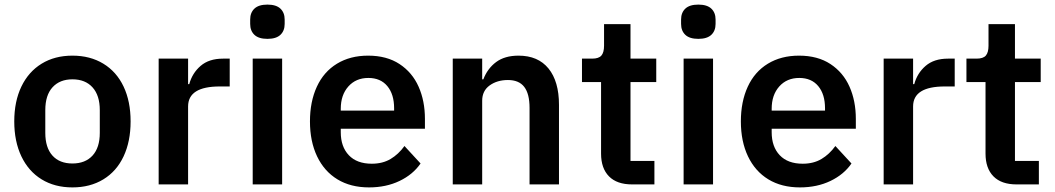

<svg xmlns="http://www.w3.org/2000/svg" viewBox="-20 -802 4586 835"><path d="M42 -274Q42 -361 73 -425.5Q104 -490 161 -525Q218 -560 295 -560Q372 -560 429.5 -525Q487 -490 517.5 -425.5Q548 -361 548 -274Q548 -187 517.5 -122Q487 -57 429.5 -22Q372 13 295 13Q218 13 161 -22Q104 -57 73 -122Q42 -187 42 -274ZM414 -224V-323Q414 -387 382.5 -422Q351 -457 295 -457Q240 -457 208.5 -422.5Q177 -388 177 -323V-224Q177 -160 208 -125.5Q239 -91 295 -91Q351 -91 382.5 -125.5Q414 -160 414 -224Z M670 0V-547H798V-436H803Q816 -484 852.5 -515.5Q889 -547 950 -547H979V-426H936Q798 -426 798 -339V0Z M1068 -698V-717Q1068 -747 1086.5 -764.5Q1105 -782 1143 -782Q1181 -782 1199.5 -764.5Q1218 -747 1218 -717V-698Q1218 -668 1199.5 -650.5Q1181 -633 1143 -633Q1105 -633 1086.5 -650.5Q1068 -668 1068 -698ZM1207 0H1079V-547H1207Z M1328 -274Q1328 -360 1358 -425Q1388 -490 1445.5 -525Q1503 -560 1581 -560Q1662 -560 1717.5 -523.5Q1773 -487 1800.5 -425Q1828 -363 1828 -285V-242H1462V-227Q1462 -164 1497 -127Q1532 -90 1597 -90Q1644 -90 1678.5 -110.5Q1713 -131 1739 -167L1809 -91Q1776 -43 1717.5 -15Q1659 13 1585 13Q1505 13 1447.5 -22Q1390 -57 1359 -122Q1328 -187 1328 -274ZM1462 -321H1694V-331Q1694 -392 1664.5 -427.5Q1635 -463 1582 -463Q1528 -463 1495 -426Q1462 -389 1462 -329Z M1949 0V-547H2077V-457H2082Q2100 -504 2137.5 -532Q2175 -560 2235 -560Q2320 -560 2365.5 -504Q2411 -448 2411 -346V0H2283V-333Q2283 -394 2260 -424Q2237 -454 2189 -454Q2142 -454 2109.5 -430.5Q2077 -407 2077 -364V0Z M2729 0Q2663 0 2628.5 -35Q2594 -70 2594 -134V-445H2511V-547H2555Q2584 -547 2595.5 -560.5Q2607 -574 2607 -603V-697H2722V-547H2834V-445H2722V-102H2826V0Z M2942 -698V-717Q2942 -747 2960.5 -764.5Q2979 -782 3017 -782Q3055 -782 3073.5 -764.5Q3092 -747 3092 -717V-698Q3092 -668 3073.5 -650.5Q3055 -633 3017 -633Q2979 -633 2960.5 -650.5Q2942 -668 2942 -698ZM3081 0H2953V-547H3081Z M3202 -274Q3202 -360 3232 -425Q3262 -490 3319.5 -525Q3377 -560 3455 -560Q3536 -560 3591.5 -523.5Q3647 -487 3674.5 -425Q3702 -363 3702 -285V-242H3336V-227Q3336 -164 3371 -127Q3406 -90 3471 -90Q3518 -90 3552.5 -110.5Q3587 -131 3613 -167L3683 -91Q3650 -43 3591.5 -15Q3533 13 3459 13Q3379 13 3321.5 -22Q3264 -57 3233 -122Q3202 -187 3202 -274ZM3336 -321H3568V-331Q3568 -392 3538.5 -427.5Q3509 -463 3456 -463Q3402 -463 3369 -426Q3336 -389 3336 -329Z M3823 0V-547H3951V-436H3956Q3969 -484 4005.5 -515.5Q4042 -547 4103 -547H4132V-426H4089Q3951 -426 3951 -339V0Z M4401 0Q4335 0 4300.5 -35Q4266 -70 4266 -134V-445H4183V-547H4227Q4256 -547 4267.5 -560.5Q4279 -574 4279 -603V-697H4394V-547H4506V-445H4394V-102H4498V0Z"/></svg>

Font: IBM Plex Sans JP SemiBold
Style: Regular
Weight: 600
Designer: Mike Abbink; Paul van der Laan; Pieter van Rosmalen; Wujin Sim; Yejin Wi; Jinhee Kim; Boomi Park; Yona Kim; Kichan Ma
Foundry: Sandoll Inc.
Version: Version 1.001